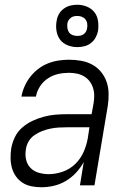

<svg xmlns="http://www.w3.org/2000/svg" viewBox="-20 -779 540 807"><path d="M154 8Q133 8 112.5 4Q92 0 75.5 -10.5Q59 -21 47.5 -37Q36 -53 30.5 -72Q25 -91 24.5 -112Q24 -133 27 -154Q31 -178 42 -201.5Q53 -225 73 -242.5Q93 -260 116.5 -271Q140 -282 164.5 -288.5Q189 -295 213 -297Q237 -299 262 -299H365L373 -343Q376 -360 376 -377Q376 -394 371 -409.5Q366 -425 356.5 -437.5Q347 -450 333.5 -458Q320 -466 303.5 -469.5Q287 -473 270 -473Q247 -473 224.5 -468Q202 -463 182 -450Q162 -437 148.5 -416.5Q135 -396 131 -373H70Q74 -395 83.5 -416.5Q93 -438 107.5 -456.5Q122 -475 141 -489.5Q160 -504 181.5 -512.5Q203 -521 225.5 -524.5Q248 -528 270 -528Q296 -528 321 -523.5Q346 -519 367.5 -507.5Q389 -496 404.5 -477Q420 -458 428 -435Q436 -412 436.5 -386Q437 -360 433 -334L377 0H316L332 -98Q319 -74 299.5 -53Q280 -32 256 -18Q232 -4 206 2Q180 8 154 8ZM185 -47Q214 -47 244 -57.5Q274 -68 296.5 -90Q319 -112 331.5 -140.5Q344 -169 349 -198L356 -244H262Q244 -244 227 -243Q210 -242 192.5 -238.5Q175 -235 158 -228.5Q141 -222 125.5 -211.5Q110 -201 100.5 -185Q91 -169 89 -152Q85 -130 89.5 -109Q94 -88 108 -73.5Q122 -59 142.5 -53Q163 -47 185 -47ZM305 -581Q283 -581 263.5 -589Q244 -597 232.5 -612.5Q221 -628 217.5 -649Q214 -670 218 -691Q220 -706 227.5 -719.5Q235 -733 248 -742.5Q261 -752 275.5 -755.5Q290 -759 305 -759Q326 -759 345.5 -751Q365 -743 377 -727.5Q389 -712 392 -691Q395 -670 392 -649Q389 -634 381.5 -620.5Q374 -607 361.5 -597.5Q349 -588 334 -584.5Q319 -581 305 -581ZM305 -628Q311 -628 318.5 -629.5Q326 -631 332 -635.5Q338 -640 341.5 -646.5Q345 -653 346 -660Q348 -670 346.5 -680Q345 -690 339 -697.5Q333 -705 324 -708.5Q315 -712 305 -712Q298 -712 291 -710.5Q284 -709 278 -704.5Q272 -700 268 -693.5Q264 -687 263 -680Q262 -670 263.5 -660Q265 -650 270.5 -642.5Q276 -635 285.5 -631.5Q295 -628 305 -628Z"/></svg>

Font: Iosevka SS04 Light
Style: Italic
Weight: 300
Italic angle: -9°
Monospace: yes
Designer: Belleve Invis
Foundry: Belleve Invis
Version: Version 19.0.0; ttfautohint (v1.8.4)